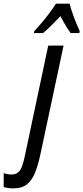

<svg xmlns="http://www.w3.org/2000/svg" viewBox="-149 -786 454 1046"><path d="M-76.2 240.2Q-90.8 240.2 -103.8 238.5Q-116.7 236.8 -128.9 232.9V157.2Q-120.1 160.6 -108.6 162.6Q-97.2 164.6 -86.4 164.6Q-64.5 164.6 -50.8 153.6Q-37.1 142.6 -27.6 116.2Q-18.1 89.8 -9.3 43L113.8 -537.6H197.3L72.3 49.3Q60.1 107.4 43.9 150.1Q27.8 192.9 -0.2 216.6Q-28.3 240.2 -76.2 240.2ZM35.6 -606 37.6 -616.2Q60.1 -640.1 81.3 -665.5Q102.5 -690.9 121.6 -716.6Q140.6 -742.2 155.8 -766.1H230.5Q234.4 -748 244.1 -719.5Q253.9 -690.9 265.4 -662.6Q276.9 -634.3 285.2 -616.2L283.2 -606H235.4Q226.6 -618.2 217.3 -632.8Q208 -647.5 198.7 -663.8Q189.5 -680.2 180.2 -698.2Q154.3 -670.4 130.6 -647Q106.9 -623.5 85.9 -606Z"/></svg>

Font: Open Sans Condensed Medium
Style: Italic
Weight: 500
Width: 3
Italic angle: -12°
Designer: Monotype Design Team
Foundry: Monotype Imaging Inc.
Version: Version 3.000